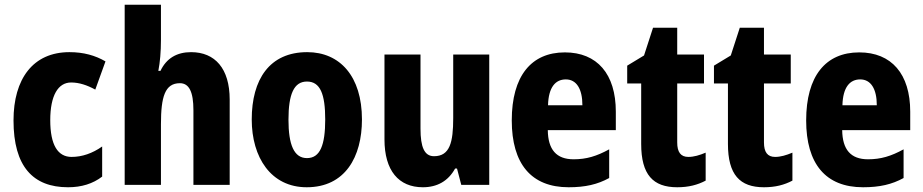

<svg xmlns="http://www.w3.org/2000/svg" viewBox="-20 -780 3894 810"><path d="M267 10C324 10 372 -5 411 -35V-162C370 -133 326 -118 282 -118C224 -118 192 -168 192 -273C192 -377 225 -432 280 -432C314 -432 347 -421 382 -402L425 -521C382 -546 333 -560 273 -560C119 -560 37 -447 37 -272C37 -78 119 10 267 10Z M659 -612V-760H506V0H659V-256C659 -372 676 -429 739 -429C778 -429 796 -392 796 -315V0H949V-360C949 -491 887 -560 786 -560C726 -560 682 -534 657 -481H648C655 -517 659 -561 659 -612Z M1507 -276C1507 -458 1414 -560 1276 -560C1117 -560 1042 -445 1042 -276C1042 -116 1123 10 1274 10C1436 10 1507 -118 1507 -276ZM1197 -275C1197 -383 1220 -436 1275 -436C1331 -436 1352 -383 1352 -276C1352 -169 1331 -113 1275 -113C1220 -113 1197 -170 1197 -275Z M2044 -550H1892V-282C1892 -180 1878 -121 1811 -121C1770 -121 1754 -160 1754 -237V-550H1602V-192C1602 -60 1662 10 1764 10C1824 10 1871 -16 1900 -69H1908L1926 0H2044Z M2363 -559C2221 -559 2139 -459 2139 -272C2139 -89 2221 10 2379 10C2449 10 2501 -2 2550 -29V-150C2497 -121 2454 -108 2400 -108C2327 -108 2292 -149 2291 -231H2578V-309C2578 -468 2499 -559 2363 -559ZM2367 -445C2412 -445 2437 -405 2437 -336H2292C2294 -413 2324 -445 2367 -445Z M2884 -118C2852 -118 2837 -138 2837 -179V-428H2950V-550H2837V-663H2735L2697 -546L2626 -503V-428H2685V-173C2685 -43 2735 10 2837 10C2885 10 2923 0 2957 -18V-136C2931 -125 2907 -118 2884 -118Z M3250 -118C3218 -118 3203 -138 3203 -179V-428H3316V-550H3203V-663H3101L3063 -546L2992 -503V-428H3051V-173C3051 -43 3101 10 3203 10C3251 10 3289 0 3323 -18V-136C3297 -125 3273 -118 3250 -118Z M3605 -559C3463 -559 3381 -459 3381 -272C3381 -89 3463 10 3621 10C3691 10 3743 -2 3792 -29V-150C3739 -121 3696 -108 3642 -108C3569 -108 3534 -149 3533 -231H3820V-309C3820 -468 3741 -559 3605 -559ZM3609 -445C3654 -445 3679 -405 3679 -336H3534C3536 -413 3566 -445 3609 -445Z"/></svg>

Font: Noto Sans Lao Looped Condensed ExtraBold
Style: Regular
Weight: 800
Width: 3
Designer: Mark Frömberg, Ben Mitchell
Foundry: The Fontpad Ltd
Version: Version 1.002